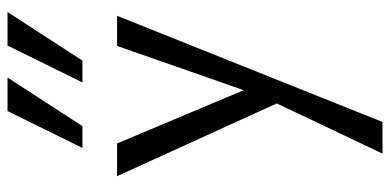

<svg xmlns="http://www.w3.org/2000/svg" viewBox="-283 -464 1036 510"><g transform="rotate(-90 235.0 -209.0)"><path d="M228 36 22 -416H109L262 -52ZM368 -416H448L166 289H82L232 -27ZM97 -508 195 -707H284L155 -508ZM271 -508 369 -707H458L329 -508Z"/></g></svg>

Font: Ysabeau Office Medium
Style: Regular
Weight: 500
Designer: Christian Thalmann (Catharsis Fonts)
Version: Version 2.001;gftools[0.9.30]; featfreeze: tnum,lnum,ss02